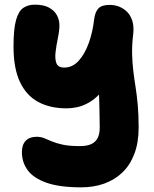

<svg xmlns="http://www.w3.org/2000/svg" viewBox="-20 -543 663 824"><path d="M329 261Q235 261 179 241Q123 221 98.5 187Q74 153 74 110Q74 78 90.5 61Q107 44 137 44Q155 44 169.5 50Q184 56 203 64Q222 72 250 78Q278 84 323 84Q354 84 372.5 75Q391 66 399.5 48.5Q408 31 408 5Q408 -34 407 -64.5Q406 -95 405.5 -122.5Q405 -150 404 -178.5Q403 -207 403 -241L454 -205Q433 -166 409 -141Q385 -116 360 -102Q335 -88 311 -83Q287 -78 266 -78Q195 -78 144 -105.5Q93 -133 65.5 -191.5Q38 -250 38 -343Q38 -419 49 -457.5Q60 -496 80.5 -509.5Q101 -523 129 -523Q168 -523 191 -510Q214 -497 224.5 -477Q235 -457 235 -435Q235 -411 228.5 -380Q222 -349 218.5 -320Q215 -291 222 -272Q229 -253 256 -253Q291 -253 317.5 -282Q344 -311 361 -358.5Q378 -406 384 -460Q388 -492 402.5 -507Q417 -522 450 -522Q473 -522 492.5 -514Q512 -506 526.5 -491Q541 -476 548 -453Q555 -430 552 -400Q546 -350 547 -311.5Q548 -273 552 -239.5Q556 -206 561.5 -171.5Q567 -137 571 -94.5Q575 -52 575 5Q575 69 556.5 117.5Q538 166 505 197.5Q472 229 427 245Q382 261 329 261Z"/></svg>

Font: Shantell Sans ExtraBold
Style: Regular
Weight: 800
Designer: Stephen Nixon, Anya Danilova, Shantell Martin
Foundry: Arrow Type
Version: Version 1.011;[c5ecc13dd]